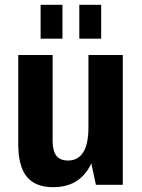

<svg xmlns="http://www.w3.org/2000/svg" viewBox="-20 -769 592 799"><path d="M199 -183Q199 -141 214.5 -121Q230 -101 263 -101Q305 -101 326.5 -135.5Q348 -170 348 -239L391 -310V-261Q391 -128 343 -59Q295 10 202 10Q127 10 91.5 -33.5Q56 -77 56 -168V-540H199ZM491 0H379L348 -146V-540H491ZM240 -749V-608H149V-749ZM401 -749V-608H310V-749Z"/></svg>

Font: Pathway Extreme Condensed
Style: Bold
Weight: 700
Width: 3
Version: Version 1.001;gftools[0.9.26]